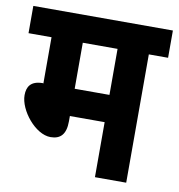

<svg xmlns="http://www.w3.org/2000/svg" viewBox="-73 -689 704 756"><g transform="rotate(10 279.0 -311.0)"><path d="M481 -513H558V-622H0V-513H92V-328L90 -329C41 -329 27 -303 27 -270C27 -210 95 -125 156 -125C196 -125 217 -147 217 -199V-220H356V0H481ZM356 -513V-329H217V-513Z"/></g></svg>

Font: Noto Sans Devanagari UI Condensed
Style: Bold
Weight: 700
Width: 3
Designer: Jelle Bosma - Monotype Design Team
Foundry: Monotype Imaging Inc.
Version: Version 2.004